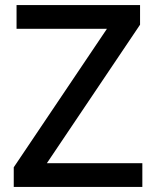

<svg xmlns="http://www.w3.org/2000/svg" viewBox="-20 -734 614 754"><path d="M539 0H34V-77L400 -621H45V-714H530V-637L164 -93H539Z"/></svg>

Font: Noto Sans Cham Medium
Style: Regular
Weight: 500
Version: Version 2.002